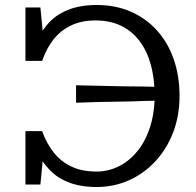

<svg xmlns="http://www.w3.org/2000/svg" viewBox="-20 -740 787 770"><path d="M368 10Q300 10 250.5 -10.5Q201 -31 170 -69Q160 -80 151 -93L142 0H82V-214H149Q166 -166 194.5 -129.5Q223 -93 265.5 -72.5Q308 -52 367 -52Q415 -52 457.5 -73.5Q500 -95 532 -135Q564 -175 582 -231Q597 -278 600 -336Q577 -335 554 -335Q509 -333 464.5 -332.5Q420 -332 375 -331Q330 -330 285 -328V-398L375 -396Q420 -395 464.5 -394Q509 -393 554 -393Q576 -392 599 -392Q596 -439 585 -480Q570 -535 540 -575Q510 -615 466 -636.5Q422 -658 363 -658Q306 -658 264 -637.5Q222 -617 194 -581Q166 -545 149 -496H82V-710H142L151 -617Q160 -630 170 -642Q201 -679 250.5 -699.5Q300 -720 368 -720Q443 -720 504 -693.5Q565 -667 609 -618.5Q653 -570 676.5 -503Q700 -436 700 -355Q700 -275 674 -208Q648 -141 602 -92Q556 -43 496 -16.5Q436 10 368 10Z"/></svg>

Font: Roboto Serif 20pt
Style: Regular
Weight: 400
Designer: Greg Gazdowicz
Foundry: Commercial Type
Version: Version 1.008